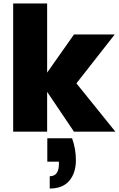

<svg xmlns="http://www.w3.org/2000/svg" viewBox="-20 -760 687 1108"><path d="M252 -230V0H56V-740H252V-341L407 -561H642L421 -279L646 0H407ZM396 38Q418 99 418 164Q418 238 380 283Q342 328 267 328V257Q320 257 320 186V173H253V38Z"/></svg>

Font: DVN-Poppins ExtBd
Style: Regular
Weight: 800
Designer: Ninad Kale (Devanagari), Jonny Pinhorn (Latin)
Foundry: Indian Type Foundry
Version: 4.004